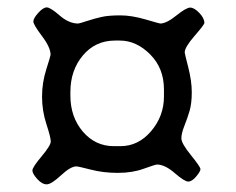

<svg xmlns="http://www.w3.org/2000/svg" viewBox="-20 -604 622 506"><path d="M295.9 -497.1H283.2Q231.4 -497.1 198.5 -458Q165.5 -418.9 165.5 -361.3V-352.1Q165.5 -295.9 198.2 -257.3Q231 -218.8 280.3 -218.8H297.4Q344.7 -218.8 378.4 -258.5Q412.1 -298.3 412.1 -349.6V-368.2Q412.1 -424.3 375.7 -460.7Q339.4 -497.1 295.9 -497.1ZM181.2 -165.5Q166 -165.5 140.6 -141.8Q115.2 -118.2 103 -118.2Q90.8 -118.2 78.1 -132.3Q65.4 -146.5 65.4 -154.8Q65.4 -163.1 89.6 -191.9Q113.8 -220.7 113.8 -231.2Q113.8 -241.7 102.3 -276.9Q90.8 -312 90.8 -349.1Q90.8 -386.2 102.1 -421.6Q113.3 -457 113.3 -459.5Q113.3 -479 90.6 -509Q67.9 -539.1 67.9 -547.4Q67.9 -555.7 80.8 -570.1Q93.8 -584.5 103.3 -584.5Q112.8 -584.5 137.2 -563.2Q161.6 -542 186 -542Q189 -542 209 -548.6Q229 -555.2 247.6 -559.3Q266.1 -563.5 296.6 -563.5Q327.1 -563.5 363.8 -552.7Q400.4 -542 402.3 -542Q418.5 -542 444.6 -563Q470.7 -584 481.2 -584Q491.7 -584 505.1 -570.1Q518.6 -556.2 518.6 -543.5Q518.6 -539.1 492.7 -509.3Q466.8 -479.5 466.8 -465.8Q466.8 -462.9 476.1 -426.8Q485.4 -390.6 485.4 -360.8Q485.4 -331.1 479.5 -311.3Q473.6 -291.5 465.8 -272Q458 -252.4 458 -239.3Q458 -226.1 483.2 -195.1Q508.3 -164.1 508.3 -158.2Q508.3 -152.3 497.1 -138.9Q485.8 -125.5 476.1 -125.5Q466.3 -125.5 440.4 -147.9Q414.6 -170.4 393.6 -170.4Q388.2 -169.9 358.4 -159.2Q328.6 -148.4 290.5 -148.4Q252.4 -148.4 219.2 -157Q186 -165.5 181.2 -165.5Z"/></svg>

Font: Averia Sans Libre
Style: Regular
Weight: 400
Version: Version 1.002